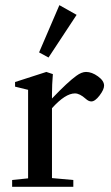

<svg xmlns="http://www.w3.org/2000/svg" viewBox="-20 -714 426 734"><path d="M165.5 -494.1 129.4 -513.7 207 -694.3 272.9 -657.2ZM26.4 0V-25.9L87.4 -32.2V-370.6L37.6 -382.8V-400.4L157.2 -439L182.1 -430.7Q178.7 -390.6 178.7 -353.5V-337.4Q239.3 -400.9 272 -424.3Q292 -439 309.1 -439Q331.1 -439 354.5 -422.1Q377.9 -405.3 377.9 -386.7Q377.9 -371.6 360.6 -348.9Q343.3 -326.2 329.1 -326.2Q318.8 -326.2 307.6 -336.4Q284.7 -356.9 266.6 -356.9Q229.5 -356.9 178.7 -300.3V-33.2L260.3 -25.9V0Z"/></svg>

Font: Elstob 14pt Medium
Style: Regular
Weight: 500
Designer: Peter S. Baker
Version: Version 1.015